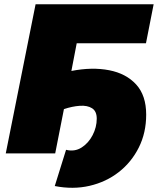

<svg xmlns="http://www.w3.org/2000/svg" viewBox="-20 -720 750 901"><path d="M7 0 147 -700H701L665 -517H340L315 -387Q412 -406 492 -390.5Q572 -375 619 -323.5Q666 -272 666 -182Q666 -97 631.5 -28Q597 41 537.5 87.5Q478 134 400.5 152Q323 170 237 153L290 -17Q330 -7 362.5 -27.5Q395 -48 414.5 -85.5Q434 -123 434 -163Q434 -198 412 -212Q390 -226 354.5 -223.5Q319 -221 280 -208L239 0Z"/></svg>

Font: Montserrat Black
Style: Italic
Weight: 900
Italic angle: -11.3°
Designer: Julieta Ulanovsky
Foundry: Julieta Ulanovsky
Version: Version 9.000; ttfautohint (v1.8.4.7-5d5b)